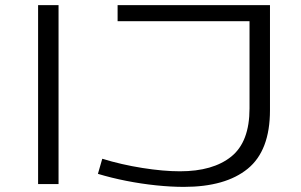

<svg xmlns="http://www.w3.org/2000/svg" viewBox="-20 -720 1179 751"><path d="M129 0V-700H209V0ZM363 -40 380 -99Q455 -76 537 -63Q619 -50 684 -50Q813 -50 884.5 -107.5Q956 -165 956 -296V-637H440V-700H1036V-289Q1036 -131 949 -60Q862 11 699 11Q649 11 591 5Q533 -1 474.5 -12.5Q416 -24 363 -40Z"/></svg>

Font: Georama ExtraExtended Light
Style: Regular
Weight: 300
Width: 8
Designer: Jean-Baptiste Levee
Foundry: Production Type
Version: Version 1.000